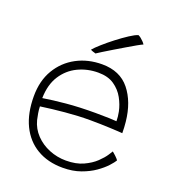

<svg xmlns="http://www.w3.org/2000/svg" viewBox="-130 -820 807 904"><g transform="rotate(20 273.0 -367.5)"><path d="M515.5 -133Q509 -122 491 -102.2Q473 -82.5 444.2 -62.2Q415.5 -42 376 -27.8Q336.5 -13.5 286 -13.5Q211.5 -13.5 157 -45.8Q102.5 -78 73.2 -138.5Q44 -199 44 -284Q44 -361.5 77.5 -417.8Q111 -474 168 -504.5Q225 -535 296 -535Q385.5 -535 433.8 -475Q482 -415 492 -319Q493.5 -305.5 494.2 -291.2Q495 -277 495 -262.5Q489.5 -263 473.2 -264Q457 -265 433.8 -266Q410.5 -267 383.8 -267.8Q357 -268.5 330.5 -268.5Q273 -268.5 207.8 -262.5Q142.5 -256.5 87.5 -248.5Q88 -231 90.8 -214.8Q93.5 -198.5 97 -183.5Q107.5 -143 136.2 -113Q165 -83 205 -66.8Q245 -50.5 289 -50.5Q339.5 -50.5 375.5 -67Q411.5 -83.5 434.8 -105.8Q458 -128 469.5 -146Q481 -164 482.5 -166.5Q485.5 -164 490.5 -159.8Q495.5 -155.5 500.8 -150.5Q506 -145.5 510 -141Q514 -136.5 515.5 -133ZM84.5 -289Q133.5 -297 198 -303Q262.5 -309 344 -309Q385.5 -309 412.2 -308Q439 -307 450 -306Q450 -328.5 445 -353Q438.5 -385 421 -417Q403.5 -449 372.2 -470.5Q341 -492 292 -492Q237.5 -492 190.8 -469.5Q144 -447 115 -402Q86 -357 84.5 -289ZM408.5 -722.5Q415 -720 422 -714.5Q429 -709 435.5 -702.2Q442 -695.5 446 -689Q438.5 -686 418.5 -674.8Q398.5 -663.5 372.5 -648Q346.5 -632.5 320.5 -617Q294.5 -601.5 274.8 -589.2Q255 -577 248 -572Q245.5 -573 241.8 -574Q238 -575 234.2 -576.2Q230.5 -577.5 227.2 -579Q224 -580.5 222 -581.5Q232.5 -594.5 257 -616.2Q281.5 -638 311 -660.8Q340.5 -683.5 367 -700.8Q393.5 -718 408.5 -722.5Z"/></g></svg>

Font: Grandstander Thin Thin
Style: Regular
Weight: 250
Version: Version 1.200